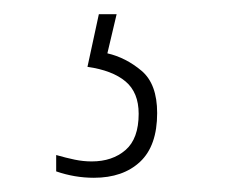

<svg xmlns="http://www.w3.org/2000/svg" viewBox="-20 -29 316 270"><path d="M112 221Q85 221 59 212V189Q73 193 85 195.5Q97 198 109 198Q138 198 156.5 182Q175 166 175 131Q175 101 156.5 85.5Q138 70 103 65L119 -9H144L131 46Q157 52 179 70.5Q201 89 201 130Q201 176 177 198.5Q153 221 112 221Z"/></svg>

Font: Noto Serif Sinhala Condensed Thin
Style: Regular
Weight: 100
Width: 3
Designer: Jelle Bosma - Monotype Design Team
Foundry: Monotype Imaging Inc.
Version: Version 2.007; ttfautohint (v1.8.4.7-5d5b)